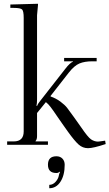

<svg xmlns="http://www.w3.org/2000/svg" viewBox="-20 -770 582 1021"><path d="M324 106Q324 162 301.5 196.5Q279 231 242 231V213Q261 213 275.5 197Q290 181 293 163Q294 155 299 145L296 143Q291 150 280 150Q235 150 235 106Q235 61 280 61Q300 61 312 73.5Q324 86 324 106ZM18 0V-18H53Q106 -18 106 -71V-675Q106 -711 97.5 -719.5Q89 -728 53 -728H35V-746L182 -750V-743Q177 -693 177 -689V-242Q177 -220 174 -208L177 -206Q181 -218 195 -235L328 -405Q352 -436 368 -442V-444H321V-462H494V-444H471Q430 -444 402.5 -432.5Q375 -421 346 -384L249 -260V-257Q278 -247 301.5 -229.5Q325 -212 337 -196.5Q349 -181 374 -146L413 -91Q447 -41 464 -29Q482 -17 501 -17Q502 -17 505.5 -17.5Q509 -18 511 -18L539 -22L542 -4Q476 18 448 18Q420 18 398.5 -1Q377 -20 341 -70L312 -111Q303 -123 282.5 -153.5Q262 -184 249 -201Q236 -218 224 -227L177 -169V-46Q177 -28 169 -20V-18H235V0Z"/></svg>

Font: Foglihten068fMac
Style: Regular
Weight: 500
Designer: gluk (gluksza@wp.pl)
Foundry: gluk (gluksza@wp.pl)
Version: Version 0.68